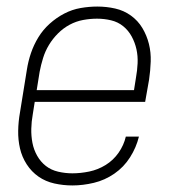

<svg xmlns="http://www.w3.org/2000/svg" viewBox="-20 -558 540 586"><path d="M201 8Q173 8 146 2Q119 -4 97.5 -19Q76 -34 61.5 -56.5Q47 -79 41 -105Q35 -131 35.5 -159Q36 -187 41 -215L62 -345Q66 -371 74.5 -396Q83 -421 97 -444Q111 -467 131.5 -485.5Q152 -504 176 -516.5Q200 -529 226 -533.5Q252 -538 277 -538Q305 -538 331.5 -532Q358 -526 379.5 -510.5Q401 -495 414.5 -472.5Q428 -450 434.5 -424Q441 -398 440 -370Q439 -342 435 -315L423 -247H86L80 -209Q76 -187 75.5 -165Q75 -143 79 -122Q83 -101 93.5 -82.5Q104 -64 120 -51.5Q136 -39 157.5 -34Q179 -29 201 -29Q226 -29 252.5 -34.5Q279 -40 302.5 -54.5Q326 -69 342 -92Q358 -115 364 -141H404Q396 -108 377 -78Q358 -48 329 -28Q300 -8 266.5 0Q233 8 201 8ZM389 -283 395 -321Q399 -343 400 -365Q401 -387 396.5 -407.5Q392 -428 382 -446.5Q372 -465 356 -478Q340 -491 319 -496Q298 -501 276 -501Q255 -501 233.5 -497Q212 -493 192.5 -482.5Q173 -472 157 -456Q141 -440 129.5 -421Q118 -402 111.5 -381Q105 -360 101 -339L92 -283Z"/></svg>

Font: Iosevka Curly XLtObl
Style: Regular
Weight: 200
Italic angle: -9°
Monospace: yes
Designer: Belleve Invis
Foundry: Belleve Invis
Version: Version 11.1.0; ttfautohint (v1.8.3)